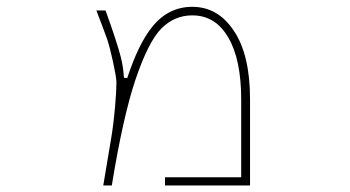

<svg xmlns="http://www.w3.org/2000/svg" viewBox="-20 -575 1040 571"><path d="M470.7 -23.4V-47.9H697.3V-279.3Q697.3 -397.5 659.2 -462.9Q621.1 -529.3 551.8 -529.3Q498 -529.3 459 -489.3Q420.9 -450.2 382.8 -337.9Q345.7 -227.5 312.5 -23.4H287.1Q303.7 -125 310.5 -163.1Q317.4 -203.1 322.3 -258.8Q326.2 -305.7 326.2 -326.2Q326.2 -330.1 326.2 -333Q325.2 -349.6 315.9 -392.1Q306.6 -434.6 298.8 -458Q291 -480.5 266.6 -543.9H293.9Q328.1 -449.2 339.8 -403.3Q346.7 -375 348.6 -343.8L358.4 -342.8Q391.6 -444.3 432.6 -495.1Q457 -525.4 486.8 -540Q516.6 -554.7 551.8 -554.7Q589.8 -554.7 620.6 -537.1Q651.4 -519.5 674.8 -484.4Q723.6 -413.1 723.6 -279.3V-23.4Z"/></svg>

Font: Mgen+ 1m thin
Style: Regular
Weight: 100
Designer: [Source Han Sans]
Ryoko NISHIZUKA  (kana & ideographs); Paul D. Hunt (Latin, Greek & Cyrillic); Wenlong ZHANG  (bopomofo
Version: Version 1.059.20150602